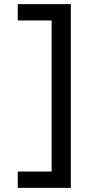

<svg xmlns="http://www.w3.org/2000/svg" viewBox="-20 -720 443 930"><path d="M323 190H66V111H236L230 119V-633L240 -621H66V-700H323Z"/></svg>

Font: Lexend
Style: Regular
Weight: 400
Designer: Thomas Jockin
Foundry: Lexend
Version: Version 1.000